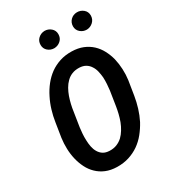

<svg xmlns="http://www.w3.org/2000/svg" viewBox="-217 -1020 1021 1142"><g transform="rotate(-30 293.5 -448.5)"><path d="M543.9 -306.2 559.6 -404.3Q564.5 -440.9 562.7 -478.5Q561 -516.1 552.7 -551.3Q543.9 -585.4 527.8 -616Q511.7 -646.5 486.8 -669.9Q461.9 -692.9 429 -706.3Q396 -719.7 353 -720.7Q308.6 -721.7 271.2 -709.5Q233.9 -697.3 203.1 -675.3Q172.4 -652.8 148.2 -622.3Q124 -591.8 106.4 -556.2Q88.4 -521 76.7 -482.2Q64.9 -443.4 59.1 -404.3L43.5 -305.7Q38.6 -269.5 39.8 -232.4Q41 -195.3 49.3 -160.6Q57.6 -126 73 -95.5Q88.4 -64.9 112.3 -42Q136.2 -18.6 168.9 -4.9Q201.7 8.8 244.1 9.8Q288.6 10.7 326.4 -1.2Q364.3 -13.2 396 -35.2Q427.2 -57.1 451.9 -87.6Q476.6 -118.2 495.6 -153.3Q513.7 -189 525.6 -228Q537.6 -267.1 543.9 -306.2ZM434.1 -405.8 418.5 -305.7Q415 -283.7 409.2 -259.3Q403.3 -234.9 394.5 -210.9Q385.3 -187 372.3 -165.8Q359.4 -144.5 342.8 -128.4Q325.2 -112.3 303.2 -103.5Q281.2 -94.7 253.9 -95.7Q227.5 -96.7 210.7 -107.4Q193.8 -118.2 183.6 -135.7Q173.3 -152.8 168.9 -174.8Q164.6 -196.8 164.1 -219.7Q163.1 -242.7 164.8 -264.9Q166.5 -287.1 168.9 -305.2L184.6 -405.3Q187.5 -427.2 193.1 -451.4Q198.7 -475.6 207 -499.5Q215.3 -522.9 227.3 -544.2Q239.3 -565.4 255.9 -581.5Q272 -597.7 293.7 -606.4Q315.4 -615.2 343.3 -614.3Q369.1 -613.3 386.7 -602.8Q404.3 -592.3 415 -575.2Q426.3 -558.6 431.4 -537.1Q436.5 -515.6 438.5 -493.2Q439.5 -469.7 438 -447.3Q436.5 -424.8 434.1 -405.8ZM212.4 -846.2Q212.4 -820.8 230.7 -804.7Q249 -788.6 274.9 -788.6Q299.8 -789.6 318.1 -806.2Q336.4 -822.8 336.4 -849.6Q336.4 -875 317.6 -891.1Q298.8 -907.2 273.9 -907.2Q248.5 -906.2 230.5 -889.4Q212.4 -872.6 212.4 -846.2ZM434.6 -845.7Q434.6 -820.3 453.1 -804Q471.7 -787.6 497.1 -787.6Q522 -788.6 540.3 -805.7Q558.6 -822.8 559.1 -849.1Q559.1 -875.5 539.8 -891.4Q520.5 -907.2 496.1 -906.7Q470.2 -906.2 452.6 -888.9Q435.1 -871.6 434.6 -845.7Z"/></g></svg>

Font: Roboto Mono SemiBold
Style: Italic
Weight: 600
Italic angle: -10°
Monospace: yes
Designer: Google
Version: Version 3.000